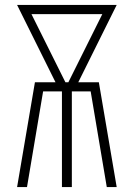

<svg xmlns="http://www.w3.org/2000/svg" viewBox="-20 -755 540 775"><path d="M49 0 121 -423H204L49 -735H451L296 -423H379L451 0H411L346 -386H270V0H230V-386H154L89 0ZM244 -423H256L393 -698H107Z"/></svg>

Font: Iosevka SS04 Extralight
Style: Regular
Weight: 200
Monospace: yes
Designer: Belleve Invis
Foundry: Belleve Invis
Version: Version 19.0.0; ttfautohint (v1.8.4)